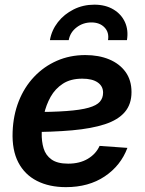

<svg xmlns="http://www.w3.org/2000/svg" viewBox="-20 -770 604 802"><path d="M255.4 11.7Q185.5 11.7 134.3 -14.4Q83 -40.5 56.4 -91.8Q29.8 -143.1 32.7 -219.2Q35.2 -288.6 58.3 -347.2Q81.5 -405.8 122.3 -449Q163.1 -492.2 217.5 -516.1Q272 -540 336.4 -540Q392.6 -540 436 -522Q479.5 -503.9 504.4 -469.5Q529.3 -435.1 529.3 -385.3Q529.3 -334.5 501.2 -301.8Q473.1 -269 418 -251Q362.8 -232.9 281 -225.6Q199.2 -218.3 91.8 -218.3L106 -301.8Q197.8 -301.8 257.3 -306.2Q316.9 -310.5 350.3 -320.1Q383.8 -329.6 397.2 -345.2Q410.6 -360.8 410.6 -382.8Q410.6 -410.2 387.9 -425.8Q365.2 -441.4 323.7 -441.4Q274.9 -441.4 242.7 -420.4Q210.4 -399.4 191.4 -365.5Q172.4 -331.5 163.8 -292Q155.3 -252.4 154.3 -215.3Q153.3 -179.7 162.1 -150.4Q170.9 -121.1 195.3 -103.8Q219.7 -86.4 264.6 -86.4Q313 -86.4 346.9 -106.7Q380.9 -127 396 -160.6L512.2 -152.3Q484.4 -78.1 417.5 -33.2Q350.6 11.7 255.4 11.7ZM374 -750.5Q420.4 -750.5 453.6 -730.7Q486.8 -710.9 502 -677.5Q517.1 -644 510.3 -602.5H431.2Q436.5 -634.8 416.5 -655.5Q396.5 -676.3 361.8 -676.3Q326.7 -676.3 299.8 -655.5Q272.9 -634.8 267.1 -602.5H188.5Q195.8 -644 221.9 -677.5Q248 -710.9 287.6 -730.7Q327.1 -750.5 374 -750.5Z"/></svg>

Font: Inter 24pt SemiBold
Style: Italic
Weight: 600
Italic angle: -9.3988°
Designer: Rasmus Andersson
Foundry: rsms
Version: Version 4.001;git-66647c0bb